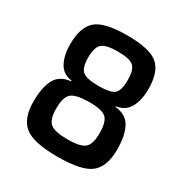

<svg xmlns="http://www.w3.org/2000/svg" viewBox="-164 -833 939 976"><g transform="rotate(30 305.0 -345.0)"><path d="M305 -701Q439 -701 487 -659.5Q535 -618 535 -518Q535 -451 510.5 -408.5Q486 -366 435 -360V-356Q499 -350 525 -302.5Q551 -255 551 -172Q551 -73 500 -31Q449 11 305 11Q164 11 112 -31Q60 -73 60 -172Q60 -255 85.5 -302.5Q111 -350 175 -356V-360Q124 -366 100 -408.5Q76 -451 76 -518Q76 -617 124 -659Q172 -701 305 -701ZM189 -505Q189 -445 212.5 -425Q236 -405 307 -405Q378 -405 399.5 -425Q421 -445 421 -505Q421 -564 398.5 -585Q376 -606 306 -606Q236 -606 212.5 -585Q189 -564 189 -505ZM307 -311Q229 -310 203.5 -287.5Q178 -265 178 -199Q178 -136 203.5 -113.5Q229 -91 306 -91Q382 -91 407 -113.5Q432 -136 432 -199Q432 -266 407.5 -288.5Q383 -311 307 -311Z"/></g></svg>

Font: Exo 2 Semi Bold
Style: Regular
Weight: 600
Designer: Natanael Gama
Version: Version 1.001;PS 001.001;hotconv 1.0.88;makeotf.lib2.5.64775